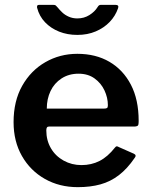

<svg xmlns="http://www.w3.org/2000/svg" viewBox="-20 -762 624 792"><path d="M171 -224Q171 -183 190 -150.5Q209 -118 242.5 -99.5Q276 -81 316 -81Q357 -81 390.5 -98Q424 -115 454 -153Q458 -158 461 -158.5Q464 -159 471 -155L532 -128Q545 -122 535 -110Q505 -66 470.5 -39.5Q436 -13 394.5 -1.5Q353 10 301 10Q225 10 165 -24Q105 -58 70.5 -118.5Q36 -179 36 -258Q36 -345 71.5 -408Q107 -471 167 -505.5Q227 -540 299 -540Q375 -540 431.5 -507Q488 -474 520 -412.5Q552 -351 552 -263Q552 -253 550.5 -247Q549 -241 536 -240H182Q176 -240 173.5 -236Q171 -232 171 -224ZM408 -314Q418 -314 421.5 -316.5Q425 -319 425 -328Q425 -359 411 -389Q397 -419 370 -438.5Q343 -458 304 -458Q264 -458 234 -438.5Q204 -419 188.5 -386.5Q173 -354 173 -314ZM456 -742Q472 -742 467 -728Q456 -696 432.5 -671.5Q409 -647 375 -632.5Q341 -618 299 -618Q258 -618 224 -631.5Q190 -645 166 -670Q142 -695 133 -730Q132 -734 133.5 -738Q135 -742 141 -742H199Q207 -742 210 -739.5Q213 -737 218 -731Q226 -721 237 -710.5Q248 -700 264 -693Q280 -686 299 -686Q327 -686 349 -700Q371 -714 382 -732Q386 -739 389.5 -740.5Q393 -742 397 -742Z"/></svg>

Font: Libre Franklin Thin SemiBold
Style: Regular
Weight: 600
Version: Version 3.000